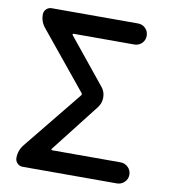

<svg xmlns="http://www.w3.org/2000/svg" viewBox="-82 -806 773 877"><g transform="rotate(10 304.0 -368.0)"><path d="M82 0Q67.4 0 57.1 -10.3Q46.9 -20.5 46.9 -35.2Q46.9 -70.3 69.3 -97.7L288.1 -367.2Q293 -373 288.1 -378.9L74.2 -640.6Q51.8 -667 51.8 -701.2Q51.8 -715.8 62 -726.1Q72.3 -736.3 86.9 -736.3H487.3Q507.8 -736.3 522 -722.2Q536.1 -708 536.1 -687.5Q536.1 -667 522 -652.8Q507.8 -638.7 487.3 -638.7H205.1Q203.1 -638.7 202.1 -636.7Q201.2 -634.8 202.1 -632.8L374 -420.9Q389.6 -401.4 389.6 -375Q389.6 -350.6 375 -330.1L198.2 -103.5Q197.3 -101.6 198.2 -99.6Q199.2 -97.7 201.2 -97.7H518.6Q539.1 -97.7 553.7 -83.5Q568.4 -69.3 568.4 -48.8Q568.4 -28.3 553.7 -14.2Q539.1 0 518.6 0Z"/></g></svg>

Font: Gen Jyuu Gothic Medium
Style: Regular
Weight: 500
Designer: [Source Han Sans]
Ryoko NISHIZUKA  (kana & ideographs); Paul D. Hunt (Latin, Greek & Cyrillic); Wenlong ZHANG  (bopomofo
Version: Version 1.002.20150607